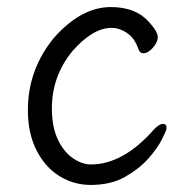

<svg xmlns="http://www.w3.org/2000/svg" viewBox="-20 -506 540 544"><path d="M237 18Q189 18 148.5 -7Q108 -32 83.5 -80Q59 -128 59 -194Q59 -309 133 -399Q210 -486 294 -486Q363 -486 400 -446Q427 -417 427 -401Q427 -386 413 -370.5Q399 -355 386 -355Q377 -355 373 -365Q363 -394 346 -408Q322 -427 296 -427Q243 -427 185 -361Q127 -290 127 -199Q127 -146 144 -110.5Q161 -75 187 -57.5Q213 -40 237 -40Q329 -40 416 -139Q431 -155 442 -155Q452 -155 452 -143Q452 -138 439.5 -112.5Q427 -87 401 -57.5Q375 -28 334.5 -5Q294 18 237 18Z"/></svg>

Font: Moon Stars Kai T HW
Style: Regular
Weight: 400
Designer: GuiWonder
Version: Version 1.101